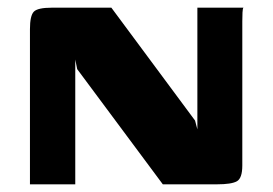

<svg xmlns="http://www.w3.org/2000/svg" viewBox="-20 -480 712 500"><path d="M58 0V-404Q58 -439 68 -449.5Q78 -460 115 -460H270L488 -166L494 -143V-460H614Q612 -458 611.5 -447.5Q611 -437 611 -424.5Q611 -412 611 -402V-49Q611 -16 597 -8Q583 0 545 0H404L181 -300L176 -325V0Z"/></svg>

Font: r_Genos
Style: Bold
Weight: 700
Designer: Robert E. Leuschke
Foundry: Robert E. Leuschke
Version: Version 2.000;June 29, 2024;FontCreator 14.0.0.2814 32-bit